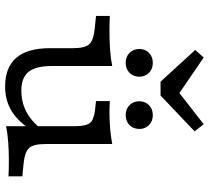

<svg xmlns="http://www.w3.org/2000/svg" viewBox="-54 -782 849 782"><g transform="rotate(90 371.0 -390.5)"><path d="M248.4 -412.9V-206.5H175.8V-262.1Q175.8 -311.3 159.7 -329Q143.5 -346.8 93.5 -351.6L44.4 -356.5V-412.9Q55.6 -412.1 72.6 -411.7Q89.5 -411.3 109.7 -411.3Q148.4 -411.3 185.1 -414.1Q221.8 -416.9 248.4 -422.6ZM248.4 -206.5V-175.8Q248.4 -111.3 272.2 -81.9Q296 -52.4 348.4 -52.4Q405.6 -52.4 450.8 -82.3Q496 -112.1 528.2 -171L527.4 -126.6Q493.5 -58.1 445.6 -22.2Q397.6 13.7 332.3 13.7Q254 13.7 214.9 -31.9Q175.8 -77.4 175.8 -167.7V-206.5ZM493.5 0V-206.5H566.1V-150.8Q566.1 -101.6 582.3 -83.9Q598.4 -66.1 648.4 -61.3L697.6 -56.5V0Q686.3 -0.8 669.8 -1.2Q653.2 -1.6 632.3 -1.6Q593.5 -1.6 556.9 1.2Q520.2 4 493.5 9.7ZM566.1 -412.9V-206.5H493.5V-267.7Q493.5 -314.5 481 -331Q468.5 -347.6 429 -352.4L391.1 -356.5V-412.9Q401.6 -412.1 413.7 -411.7Q425.8 -411.3 441.1 -411.3Q471.8 -411.3 506.5 -414.5Q541.1 -417.7 566.1 -422.6ZM448.4 -477.4Q423.4 -477.4 407.7 -493.1Q391.9 -508.9 391.9 -533.1Q391.9 -556.5 407.7 -572.2Q423.4 -587.9 448.4 -587.9Q473.4 -587.9 489.1 -572.2Q504.8 -556.5 504.8 -533.1Q504.8 -508.9 489.1 -493.1Q473.4 -477.4 448.4 -477.4ZM235.5 -477.4Q210.5 -477.4 194.8 -493.1Q179 -508.9 179 -533.1Q179 -556.5 194.8 -572.2Q210.5 -587.9 235.5 -587.9Q260.5 -587.9 276.2 -572.2Q291.9 -556.5 291.9 -533.1Q291.9 -508.9 276.2 -493.1Q260.5 -477.4 235.5 -477.4ZM485.5 -795.2 514.5 -758.1 368.5 -619.4H312.1L183.1 -760.5L213.7 -795.2L395.2 -671L329 -673.4Z"/></g></svg>

Font: Playfair 5pt SemiExpanded Light
Style: Regular
Weight: 300
Width: 6
Designer: Claus Eggers Sørensen
Foundry: Claus Eggers Sørensen
Version: Version 2.203